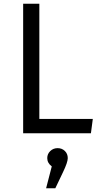

<svg xmlns="http://www.w3.org/2000/svg" viewBox="-20 -708 532 1020"><path d="M340 132Q340 154 315 206L274 292H225L255 176Q231 158 231 132Q231 110 247 94.5Q263 79 286 79Q309 79 324.5 94Q340 109 340 132ZM189 -76H473L463 0H103V-688H189Z"/></svg>

Font: FiraSans
Style: Regular
Weight: 350
Designer: Carrois Corporate & Edenspiekermann AG
Foundry: Carrois Corporate GbR & Edenspiekermann AG
Version: Version 3.106;PS 003.106;hotconv 1.0.70;makeotf.lib2.5.58329